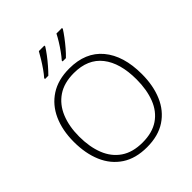

<svg xmlns="http://www.w3.org/2000/svg" viewBox="-256 -1107 1274 1274"><g transform="rotate(-45 381.5 -469.5)"><path d="M700 -358Q700 -250 664.5 -167Q629 -84 558 -37Q487 10 381 10Q275 10 204 -37Q133 -84 97.5 -167Q62 -250 62 -359Q62 -467 99 -549.5Q136 -632 208 -678.5Q280 -725 385 -725Q537 -725 618.5 -627.5Q700 -530 700 -358ZM112 -359Q112 -262 141 -188.5Q170 -115 230 -74Q290 -33 382 -33Q474 -33 533.5 -73.5Q593 -114 621.5 -187.5Q650 -261 650 -358Q650 -512 583 -597Q516 -682 385 -682Q293 -682 232.5 -641Q172 -600 142 -527Q112 -454 112 -359ZM541 -941Q528 -920 507 -892Q486 -864 463 -837Q440 -810 418 -789H387V-797Q404 -816 423.5 -843Q443 -870 460.5 -898.5Q478 -927 489 -949H541ZM376 -941Q363 -920 342 -892Q321 -864 297.5 -837Q274 -810 253 -789H222V-797Q239 -816 258 -843Q277 -870 294.5 -898.5Q312 -927 324 -949H376Z"/></g></svg>

Font: Noto Sans Thaana ExtraLight
Style: Regular
Weight: 200
Designer: David Williams
Foundry: Google Inc.
Version: Version 3.001; ttfautohint (v1.8.4.7-5d5b)